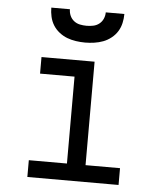

<svg xmlns="http://www.w3.org/2000/svg" viewBox="-53 -796 706 843"><g transform="rotate(5 300.0 -375.0)"><path d="M99 0V-74H267V-457H115V-530H349V-74H501V0ZM300 -610Q280 -610 259.5 -613Q239 -616 220.5 -623Q202 -630 185.5 -643Q169 -656 158.5 -673Q148 -690 143.5 -710Q139 -730 139 -750H221Q221 -735 227 -721.5Q233 -708 244.5 -699Q256 -690 270.5 -687Q285 -684 300 -684Q315 -684 329.5 -687Q344 -690 355.5 -699Q367 -708 373 -721.5Q379 -735 379 -750H461Q461 -730 456.5 -710Q452 -690 441.5 -673Q431 -656 414.5 -643Q398 -630 379.5 -623Q361 -616 340.5 -613Q320 -610 300 -610Z"/></g></svg>

Font: Iosevka Slab Extended
Style: Regular
Weight: 400
Width: 7
Monospace: yes
Designer: Belleve Invis
Foundry: Belleve Invis
Version: Version 11.1.1; ttfautohint (v1.8.3)